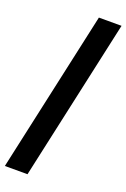

<svg xmlns="http://www.w3.org/2000/svg" viewBox="-173 -761 675 1027"><g transform="rotate(20 165.0 -248.0)"><path d="M201.2 -707H330.1L128.9 210.9H0Z"/></g></svg>

Font: Wanted Sans
Style: Bold
Weight: 700
Designer: Original Design by Kil Hyung-jin and Kang Hanbin, Wanted Lab, Inc; Hangeul from Source Han Sans by Jang Soo-young and Ka
Foundry: Wanted Lab, Inc.
Version: Version 1.000